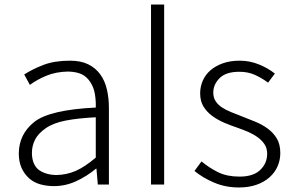

<svg xmlns="http://www.w3.org/2000/svg" viewBox="-20 -815 1296 848"><path d="M218 7Q186 7 157.5 -1Q129 -9 108 -28Q87 -47 75 -74Q63 -101 63 -138Q64 -223 131.5 -276.5Q199 -330 403 -340Q404 -368 399.5 -397.5Q395 -427 379.5 -451.5Q364 -476 341 -487Q318 -498 281 -499Q226 -498 183.5 -480Q141 -462 112 -440L87 -486Q102 -496 123.5 -507Q145 -518 171 -528Q197 -538 226.5 -542.5Q256 -547 289 -547Q337 -547 369.5 -531Q402 -515 422.5 -487Q443 -459 452 -420.5Q461 -382 461 -338V0H412L406 -70H404Q363 -36 316 -14.5Q269 7 218 7ZM230 -42Q275 -43 315 -60.5Q355 -78 403 -119V-297Q324 -293 270 -282.5Q216 -272 182.5 -249Q149 -226 135 -198.5Q121 -171 121 -140Q121 -113 129.5 -93.5Q138 -74 153 -63.5Q168 -53 188 -47.5Q208 -42 230 -42Z M647 0V-795H705V0Z M1035 13Q976 13 925.5 -8.5Q875 -30 839 -60L870 -102Q905 -73 944 -54Q983 -35 1038 -35Q1099 -35 1129.5 -64.5Q1160 -94 1160 -136Q1160 -160 1148.5 -177.5Q1137 -195 1118.5 -208.5Q1100 -222 1077 -232Q1054 -242 1031 -250Q1001 -260 971.5 -272.5Q942 -285 918 -302.5Q894 -320 879 -344Q864 -368 864 -403Q864 -432 875.5 -458.5Q887 -485 909.5 -504.5Q932 -524 964.5 -535.5Q997 -547 1039 -547Q1083 -547 1123.5 -530.5Q1164 -514 1194 -490L1164 -450Q1137 -470 1106.5 -484Q1076 -498 1037 -498Q978 -498 950 -470Q922 -442 922 -406Q922 -384 932.5 -368Q943 -352 960.5 -340.5Q978 -329 1000.5 -320Q1023 -311 1046 -302Q1077 -290 1107.5 -277.5Q1138 -265 1162.5 -247Q1187 -229 1202.5 -203.5Q1218 -178 1218 -139Q1218 -108 1206 -80.5Q1194 -53 1170.5 -32Q1147 -11 1113 1Q1079 13 1035 13Z"/></svg>

Font: SpoqaHanSansJP-Light
Style: Regular
Weight: 300
Designer: [Source Han Sans]
Ryoko NISHIZUKA  (kana & ideographs); Paul D. Hunt (Latin, Greek & Cyrillic); Wenlong ZHANG  (bopomofo
Foundry: Spoqa (http://bi.spoqa.com)
Version: Version 1.002.20150607